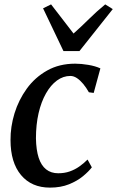

<svg xmlns="http://www.w3.org/2000/svg" viewBox="-20 -846 534 876"><path d="M208 10Q124 10 76 -47.2Q28 -104.5 28 -207Q27.5 -267.5 46.2 -328.8Q65 -390 102.2 -441.5Q139.5 -493 195 -524.2Q250.5 -555.5 323 -555.5Q350.5 -555.5 383 -550Q415.5 -544.5 438 -534L407.5 -422L385.5 -425Q373.5 -446.5 359.5 -463.2Q345.5 -480 330.8 -489.8Q316 -499.5 301 -499.5Q268.5 -499.5 240 -478.8Q211.5 -458 189.8 -419.8Q168 -381.5 156 -329.5Q144 -277.5 144 -214.5Q145 -161.5 156.5 -126.2Q168 -91 190.5 -73.2Q213 -55.5 245.5 -55.5Q274.5 -55.5 298 -63.8Q321.5 -72 341.5 -86Q361.5 -100 379.5 -118L399 -82.5Q385 -64 358.8 -42.2Q332.5 -20.5 294.8 -5.2Q257 10 208 10ZM269.5 -613 176.5 -808 213 -826Q237.5 -794.5 263.2 -761Q289 -727.5 315.5 -693Q352.5 -726 386.2 -759.5Q420 -793 460 -826L494.5 -804.5L342.5 -613Z"/></svg>

Font: Merriweather 48pt Medium
Style: Italic
Weight: 500
Italic angle: -7.8°
Version: Version 2.101